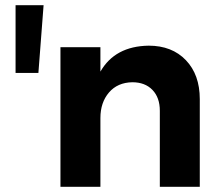

<svg xmlns="http://www.w3.org/2000/svg" viewBox="-20 -720 848 740"><path d="M40 -700H148L128 -439H40ZM750 -338V0H596V-293Q596 -344 567.5 -373.5Q539 -403 490 -403Q433 -402 400 -363.5Q367 -325 367 -265V0H213V-538H367V-444Q423 -542 553 -544Q643 -544 696.5 -488Q750 -432 750 -338Z"/></svg>

Font: Argentum Sans SemiBold
Style: Regular
Weight: 600
Designer: Julieta Ulanovsky (Modified by Cristiano Sobral)
Foundry: Julieta Ulanovsky
Version: Version 5.001;November 22, 2018;FontCreator 11.5.0.2425 64-b